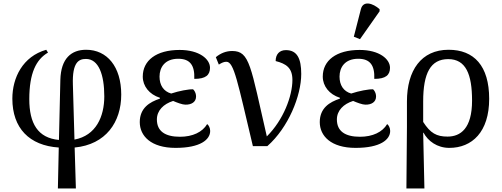

<svg xmlns="http://www.w3.org/2000/svg" viewBox="-20 -828 2842 1088"><path d="M308 240H410L403 8C580 -9 667 -136 667 -292C667 -450 587 -546 468 -546C385 -546 325 -498 322 -375L314 -35C194 -46 146 -129 146 -266C146 -414 185 -491 252 -530L242 -546C109 -508 50 -388 50 -269C50 -102 146 -3 313 8ZM393 -349C389 -475 426 -494 467 -494C539 -494 571 -405 571 -282C571 -167 524 -60 402 -37Z M975 10C1116 10 1171 -37 1171 -86C1171 -103 1163 -118 1154 -125C1127 -79 1071 -53 1000 -53C915 -53 869 -85 869 -151C869 -202 907 -239 961 -256C984 -246 1014 -235 1030 -235C1065 -234 1091 -250 1091 -281C1091 -292 1088 -309 1074 -322C1050 -323 995 -313 950 -298C907 -310 884 -345 884 -394C884 -446 914 -495 990 -495C1057 -495 1084 -458 1081 -381C1145 -381 1170 -402 1170 -444C1170 -493 1110 -545 998 -545C865 -545 789 -485 789 -394C789 -340 826 -293 886 -274V-269C828 -250 772 -216 772 -136C772 -58 835 10 975 10Z M1413 0H1495C1614 -105 1687 -285 1687 -409C1687 -496 1664 -544 1600 -544C1564 -544 1542 -521 1542 -482C1601 -467 1637 -444 1637 -375C1637 -284 1586 -148 1492 -55C1400 -453 1396 -539 1296 -539C1263 -539 1232 -528 1203 -504L1220 -462C1238 -473 1249 -478 1263 -478C1306 -478 1326 -365 1413 0Z M2020 -606 2131 -764V-776C2093 -810 2038 -827 2025 -776L1985 -620ZM1995 10C2136 10 2191 -37 2191 -86C2191 -103 2183 -118 2174 -125C2147 -79 2091 -53 2020 -53C1935 -53 1889 -85 1889 -151C1889 -202 1927 -239 1981 -256C2004 -246 2034 -235 2050 -235C2085 -234 2111 -250 2111 -281C2111 -292 2108 -309 2094 -322C2070 -323 2015 -313 1970 -298C1927 -310 1904 -345 1904 -394C1904 -446 1934 -495 2010 -495C2077 -495 2104 -458 2101 -381C2165 -381 2190 -402 2190 -444C2190 -493 2130 -545 2018 -545C1885 -545 1809 -485 1809 -394C1809 -340 1846 -293 1906 -274V-269C1848 -250 1792 -216 1792 -136C1792 -58 1855 10 1995 10Z M2283 240H2385L2378 -76H2380C2405 -29 2457 10 2526 10C2655 10 2752 -80 2752 -268C2752 -455 2666 -546 2522 -546C2367 -546 2286 -429 2286 -253V-109ZM2516 -54C2454 -54 2419 -73 2378 -137V-253C2378 -414 2420 -493 2520 -493C2620 -493 2655 -407 2655 -258C2655 -99 2589 -54 2516 -54Z"/></svg>

Font: Noto Serif
Style: Regular
Weight: 400
Designer: Monotype Design Team
Foundry: Monotype Imaging Inc.
Version: Version 2.015